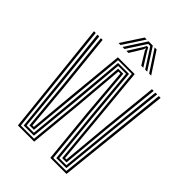

<svg xmlns="http://www.w3.org/2000/svg" viewBox="-220 -857 957 957"><g transform="rotate(45 258.0 -378.5)"><path d="M86.8 0 23 -600H35.2L97.5 -10H190.5L217 -283.8L240.2 -553.2H276L299.2 -284.2L326 -10H418L480.2 -600H492.8L429 0H315.2L287.2 -283.2L265.2 -543.8H251L229 -285.2L201.2 0ZM107.5 -20.2 80.8 -283 47.2 -600H59.8L92.5 -288.8L117.8 -30.5H168.8L194 -293.2L219.8 -573H296.8L322 -296L347.8 -30.5H397.8L423.5 -290.8L456 -600H468.2L435 -286.2L408 -20.2H337.2L310.5 -291L286 -563.2H230.5L205.8 -288.2L179.2 -20.2ZM127.2 -40.8 103.5 -295 71.8 -600H84L114.8 -302.2L138 -51H148.2L171 -302.2L199 -592.5H317.5L344.5 -309L368.2 -51H377.8L401.5 -309L431.5 -600H443.8L412.5 -298.8L388.5 -40.8H357.8L333.2 -302.8L306.5 -583H210L182.8 -298.5L158.8 -40.8ZM151 -645 224.2 -756.8H238.2L165.2 -645ZM179 -645 251.2 -756.8H280.8L353 -645H338.8L285.8 -727.2L273 -746.5H259.2L246.2 -727L193.2 -645ZM366.8 -645 293.8 -756.8H307.8L381 -645ZM206.5 -645 252.8 -718.5 261 -734.2H271.2L279.5 -718.5L325.5 -645H311.2L270.2 -711.5L267.2 -722H265L261.8 -711.5L221 -645Z"/></g></svg>

Font: Big Shoulders Inline Text Light
Style: Regular
Weight: 300
Designer: Patric King
Foundry: XO Type Co
Version: Version 1.000